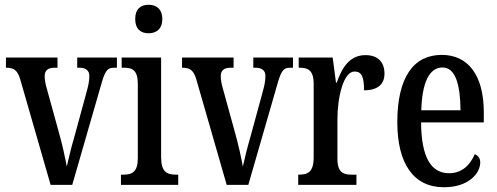

<svg xmlns="http://www.w3.org/2000/svg" viewBox="-20 -778 2093 808"><path d="M66 -441 193 0H284L404 -416C421 -477 430 -493 459 -493H472V-536H305V-493H315C342 -493 356 -480 356 -459C356 -437 352 -418 343 -386L294 -206C278 -152 267 -103 261 -77C255 -111 242 -171 228 -220L177 -405C172 -422 168 -440 168 -458C168 -479 179 -493 209 -493H222V-536H5V-493C39 -493 54 -483 66 -441Z M605 -638C637 -638 663 -655 663 -698C663 -741 637 -758 605 -758C573 -758 549 -741 549 -698C549 -655 573 -638 605 -638ZM489 0H730V-43H720C682 -43 658 -55 658 -117V-536H492V-493H503C539 -493 560 -481 560 -423V-113C560 -54 536 -43 499 -43H489Z M807 -441 934 0H1025L1145 -416C1162 -477 1171 -493 1200 -493H1213V-536H1046V-493H1056C1083 -493 1097 -480 1097 -459C1097 -437 1093 -418 1084 -386L1035 -206C1019 -152 1008 -103 1002 -77C996 -111 983 -171 969 -220L918 -405C913 -422 909 -440 909 -458C909 -479 920 -493 950 -493H963V-536H746V-493C780 -493 795 -483 807 -441Z M1235 0H1480V-43H1460C1426 -43 1400 -51 1400 -110V-276C1400 -368 1425 -477 1472 -477C1503 -477 1512 -453 1512 -398C1570 -398 1598 -424 1598 -468C1598 -515 1572 -546 1518 -546C1453 -546 1420 -496 1397 -430H1394L1380 -536H1237V-493H1240C1275 -493 1300 -484 1300 -425V-115C1300 -52 1273 -43 1238 -43H1235Z M1848 10C1955 10 2001 -51 2001 -94C2001 -113 1991 -124 1978 -129C1959 -85 1925 -49 1870 -49C1794 -49 1753 -116 1752 -263H2016V-305C2016 -463 1949 -547 1839 -547C1720 -547 1652 -452 1652 -264C1652 -90 1720 10 1848 10ZM1918 -314H1753C1756 -429 1786 -494 1842 -494C1897 -494 1917 -422 1918 -314Z"/></svg>

Font: Noto Serif Georgian ExtraCondensed Medium
Style: Regular
Weight: 500
Width: 2
Designer: Monotype Design Team, Akaki Razmadze
Foundry: Google LLC
Version: Version 2.003